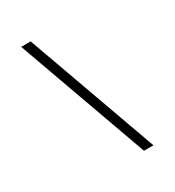

<svg xmlns="http://www.w3.org/2000/svg" viewBox="-215 -917 1061 1166"><g transform="rotate(-30 315.5 -333.5)"><path d="M447.3 126.1 117 -793.2H183.4L513.7 126.1Z"/></g></svg>

Font: Lohit Gurmukhi
Style: Regular
Weight: 400
Version: Version 2.91.2